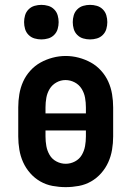

<svg xmlns="http://www.w3.org/2000/svg" viewBox="-20 -761 540 789"><path d="M250 8Q223 8 196 3Q169 -2 145.5 -15.5Q122 -29 104 -49.5Q86 -70 75 -94.5Q64 -119 59.5 -146Q55 -173 55 -200V-320Q55 -347 59.5 -374Q64 -401 75 -425.5Q86 -450 104.5 -470.5Q123 -491 146.5 -504Q170 -517 196.5 -524Q223 -531 250 -531Q277 -531 303.5 -524Q330 -517 353.5 -504Q377 -491 395.5 -470.5Q414 -450 425 -425.5Q436 -401 440.5 -374Q445 -347 445 -320V-200Q445 -173 440.5 -146Q436 -119 425 -94.5Q414 -70 396 -49.5Q378 -29 354.5 -15.5Q331 -2 304 3Q277 8 250 8ZM333 -295V-320Q333 -340 329.5 -359.5Q326 -379 315.5 -396Q305 -413 287 -422.5Q269 -432 249 -432Q229 -432 211.5 -422Q194 -412 184 -395.5Q174 -379 170.5 -359.5Q167 -340 167 -320V-295ZM250 -88Q270 -88 288 -97.5Q306 -107 316 -124Q326 -141 329.5 -160.5Q333 -180 333 -200V-225H167V-200Q167 -180 170.5 -160.5Q174 -141 184 -124Q194 -107 212 -97.5Q230 -88 250 -88ZM350 -599Q336 -599 322 -603Q308 -607 297.5 -617.5Q287 -628 283 -642Q279 -656 279 -670Q279 -684 283 -698Q287 -712 297.5 -722.5Q308 -733 322 -737Q336 -741 350 -741Q364 -741 378 -737Q392 -733 402.5 -722.5Q413 -712 417 -698Q421 -684 421 -670Q421 -656 417 -642Q413 -628 402.5 -617.5Q392 -607 378 -603Q364 -599 350 -599ZM150 -599Q136 -599 122 -603Q108 -607 97.5 -617.5Q87 -628 83 -642Q79 -656 79 -670Q79 -684 83 -698Q87 -712 97.5 -722.5Q108 -733 122 -737Q136 -741 150 -741Q164 -741 178 -737Q192 -733 202.5 -722.5Q213 -712 217 -698Q221 -684 221 -670Q221 -656 217 -642Q213 -628 202.5 -617.5Q192 -607 178 -603Q164 -599 150 -599Z"/></svg>

Font: Iosevka Gothic
Style: Bold
Weight: 700
Monospace: yes
Designer: Belleve Invis
Foundry: Belleve Invis
Version: Version 15.5.1; ttfautohint (v1.8.4)